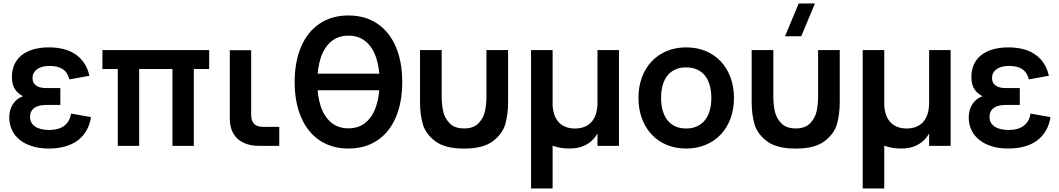

<svg xmlns="http://www.w3.org/2000/svg" viewBox="-20 -822 5968 1082"><path d="M254.5 15Q304.9 15 345.9 3.7Q386.9 -7.7 417.3 -30.1Q447.6 -52.6 466.8 -85.7Q486.1 -118.8 493 -162L380.4 -182.1Q376.6 -157.7 366.1 -140.1Q355.5 -122.6 339.5 -111.4Q323.5 -100.2 302.8 -94.8Q282.2 -89.5 257.8 -89.5Q206.4 -89.5 177.9 -109Q149.4 -128.4 149.4 -162.7Q149.4 -180.7 155.9 -193.5Q162.5 -206.3 174.6 -214.5Q186.6 -222.8 203.2 -226.6Q219.9 -230.5 240.4 -230.5H320V-325.7H240.4Q220.9 -325.7 206.5 -329.6Q192.1 -333.5 182.5 -340.9Q172.9 -348.2 168.1 -358.5Q163.4 -368.8 163.4 -382Q163.4 -399.2 170.6 -411.8Q177.9 -424.5 190.6 -433.2Q203.3 -441.8 220.7 -446.2Q238.2 -450.5 258.7 -450.5Q282.3 -450.5 301.1 -446Q320 -441.5 334.1 -432Q348.1 -422.6 357.3 -408.3Q366.4 -394.1 371 -374.5L484 -395Q473.7 -439.3 451.9 -469.9Q430.1 -500.4 400.1 -519.3Q370.1 -538.2 333.3 -546.6Q296.6 -555 256.7 -555Q207 -555 168.1 -543.8Q129.2 -532.5 102.2 -511.1Q75.3 -489.7 61.2 -458.5Q47.1 -427.3 47.1 -387.9Q47.1 -365.9 52 -347.6Q56.9 -329.3 67.3 -314.9Q77.6 -300.5 93.8 -289.3Q109.9 -278.2 132.9 -270.4L131.9 -284.8Q109.5 -281.8 91.4 -271.4Q73.2 -260.9 59.9 -244.6Q46.6 -228.3 39.4 -206.7Q32.3 -185.1 32.3 -159.7Q32.3 -121.5 47.4 -89.4Q62.4 -57.3 91 -34.2Q119.6 -11 160.9 2Q202.1 15 254.5 15Z M643.8 0V-433H557.2V-540H1158.8V-433H1072.2V0H951.8V-433H764.2V0Z M1553.8 -107H1465.2Q1447.1 -107 1433.9 -111.2Q1420.7 -115.3 1412.2 -123.9Q1403.7 -132.4 1399.5 -145.7Q1395.4 -158.9 1395.4 -177.2V-539.2H1275.1V-162.7V-152.6Q1275.1 -116.8 1286.3 -88.2Q1297.5 -59.7 1318.6 -40.2Q1339.8 -20.8 1370.6 -10.4Q1401.4 0 1440.2 0H1450.2H1553.8Z M1740.3 -313.2V-406.8H2153.5V-313.2ZM1943.7 15Q1849.2 15 1780.8 -31.2Q1712.4 -77.5 1676.5 -162.1Q1640.5 -246.8 1640.5 -360Q1640.5 -473.2 1676.5 -557.8Q1712.4 -642.4 1780.8 -688.6Q1849.2 -734.8 1943.7 -734.8Q2038.1 -734.8 2106.5 -688.6Q2174.9 -642.4 2210.9 -557.8Q2246.8 -473.2 2246.8 -360Q2246.8 -246.1 2210.9 -161.5Q2175 -76.9 2106.6 -31Q2038.2 15 1943.7 15ZM1943.7 -98.7Q2001.5 -98.7 2040.9 -131.7Q2080.2 -164.7 2099.7 -223.5Q2119.2 -282.4 2119.3 -360Q2119.5 -437.4 2100 -496.3Q2080.6 -555.2 2041 -588.2Q2001.5 -621.2 1943.7 -621.2Q1885.8 -621.2 1846.5 -588.2Q1807.1 -555.2 1787.6 -496.4Q1768.2 -437.6 1768 -360Q1767.8 -282.6 1787.3 -223.7Q1806.8 -164.8 1846.3 -131.7Q1885.8 -98.7 1943.7 -98.7Z M2347 -246.8V-540H2469V-279.8Q2469 -233 2477.5 -194.7Q2485.9 -156.3 2514 -127.2Q2542 -98.2 2595.2 -98.2Q2648.3 -98.2 2676.4 -127.2Q2704.4 -156.3 2712.9 -194.7Q2721.3 -233 2721.3 -279.8V-540H2843.3V-246.8Q2843.3 -177.3 2827.5 -122.2Q2811.7 -67.1 2757 -25.9Q2702.3 15.3 2595.2 15.3Q2488 15.3 2433.3 -25.9Q2378.7 -67.1 2362.8 -122.2Q2347 -177.3 2347 -246.8Z M3093.8 -242.8Q3093.8 -208.5 3102.1 -181.4Q3110.4 -154.2 3126.4 -135.8Q3142.4 -117.4 3166 -107.6Q3189.5 -97.8 3220 -97.8Q3250.4 -97.8 3274.1 -107.4Q3297.8 -117 3314 -135.4Q3330.2 -153.8 3338.6 -181Q3347 -208.1 3347 -242.8L3373.7 -157.6Q3369.6 -126 3358.2 -95Q3346.9 -63.9 3325.3 -39.5Q3303.8 -15 3270.2 0Q3236.8 15 3188.3 15Q3140.2 15 3100.3 1.2Q3060.4 -12.6 3032.1 -41.2Q3003.8 -69.9 2988.2 -113.7Q2972.7 -157.4 2972.7 -217.3V-540H3093.8ZM3468.2 -540V0H3347V-540ZM2972.7 -540H3094.2V240H2972.7Z M3846.7 15Q3907.4 15 3957 -5.8Q4006.5 -26.5 4042 -64.2Q4077.4 -101.9 4096.8 -154.5Q4116.2 -207 4116.2 -270.2Q4116.2 -333.1 4096.8 -385.5Q4077.5 -438 4042.1 -475.7Q4006.7 -513.4 3957.1 -534.2Q3907.6 -555 3846.7 -555Q3786.4 -555 3736.9 -534.1Q3687.3 -513.2 3652.1 -475.7Q3616.8 -438.2 3597.4 -385.8Q3578 -333.3 3578 -270.2Q3578 -207.2 3597.3 -154.7Q3616.7 -102.2 3651.9 -64.4Q3687.2 -26.6 3736.7 -5.8Q3786.2 15 3846.7 15ZM3846.7 -97.8Q3812.9 -97.8 3786.6 -109.5Q3760.3 -121.2 3742.3 -143.4Q3724.3 -165.6 3714.9 -197.7Q3705.5 -229.8 3705.5 -270.2Q3705.5 -310.8 3714.6 -342.7Q3723.8 -374.7 3741.7 -396.7Q3759.6 -418.8 3785.9 -430.5Q3812.2 -442.2 3846.7 -442.2Q3880.9 -442.2 3907.5 -430.5Q3934 -418.9 3952 -396.8Q3969.9 -374.7 3979.3 -342.6Q3988.7 -310.6 3988.7 -270.2Q3988.7 -229.8 3979.3 -198Q3969.9 -166.2 3951.8 -143.9Q3933.7 -121.7 3907.3 -109.8Q3881 -97.8 3846.7 -97.8Z M4495.3 -617.5H4403.8L4481 -802.5H4572.5ZM4216 -246.8V-540H4338V-279.8Q4338 -233 4346.5 -194.7Q4354.9 -156.3 4383 -127.2Q4411 -98.2 4464.2 -98.2Q4517.3 -98.2 4545.4 -127.2Q4573.4 -156.3 4581.9 -194.7Q4590.3 -233 4590.3 -279.8V-540H4712.3V-246.8Q4712.3 -177.3 4696.5 -122.2Q4680.7 -67.1 4626 -25.9Q4571.3 15.3 4464.2 15.3Q4357 15.3 4302.3 -25.9Q4247.7 -67.1 4231.8 -122.2Q4216 -177.3 4216 -246.8Z M4962.8 -242.8Q4962.8 -208.5 4971.1 -181.4Q4979.4 -154.2 4995.4 -135.8Q5011.4 -117.4 5035 -107.6Q5058.5 -97.8 5089 -97.8Q5119.4 -97.8 5143.1 -107.4Q5166.8 -117 5183 -135.4Q5199.2 -153.8 5207.6 -181Q5216 -208.1 5216 -242.8L5242.7 -157.6Q5238.6 -126 5227.2 -95Q5215.9 -63.9 5194.3 -39.5Q5172.8 -15 5139.2 0Q5105.8 15 5057.3 15Q5009.2 15 4969.3 1.2Q4929.4 -12.6 4901.1 -41.2Q4872.8 -69.9 4857.2 -113.7Q4841.7 -157.4 4841.7 -217.3V-540H4962.8ZM5337.2 -540V0H5216V-540ZM4841.7 -540H4963.2V240H4841.7Z M5661.5 15Q5711.9 15 5752.9 3.7Q5793.9 -7.7 5824.3 -30.1Q5854.6 -52.6 5873.8 -85.7Q5893.1 -118.8 5900 -162L5787.4 -182.1Q5783.6 -157.7 5773.1 -140.1Q5762.5 -122.6 5746.5 -111.4Q5730.5 -100.2 5709.8 -94.8Q5689.2 -89.5 5664.8 -89.5Q5613.4 -89.5 5584.9 -109Q5556.4 -128.4 5556.4 -162.7Q5556.4 -180.7 5562.9 -193.5Q5569.5 -206.3 5581.6 -214.5Q5593.6 -222.8 5610.2 -226.6Q5626.9 -230.5 5647.4 -230.5H5727V-325.7H5647.4Q5627.9 -325.7 5613.5 -329.6Q5599.1 -333.5 5589.5 -340.9Q5579.9 -348.2 5575.1 -358.5Q5570.4 -368.8 5570.4 -382Q5570.4 -399.2 5577.6 -411.8Q5584.9 -424.5 5597.6 -433.2Q5610.3 -441.8 5627.7 -446.2Q5645.2 -450.5 5665.7 -450.5Q5689.3 -450.5 5708.1 -446Q5727 -441.5 5741.1 -432Q5755.1 -422.6 5764.3 -408.3Q5773.4 -394.1 5778 -374.5L5891 -395Q5880.7 -439.3 5858.9 -469.9Q5837.1 -500.4 5807.1 -519.3Q5777.1 -538.2 5740.3 -546.6Q5703.6 -555 5663.7 -555Q5614 -555 5575.1 -543.8Q5536.2 -532.5 5509.2 -511.1Q5482.3 -489.7 5468.2 -458.5Q5454.1 -427.3 5454.1 -387.9Q5454.1 -365.9 5459 -347.6Q5463.9 -329.3 5474.3 -314.9Q5484.6 -300.5 5500.8 -289.3Q5516.9 -278.2 5539.9 -270.4L5538.9 -284.8Q5516.5 -281.8 5498.4 -271.4Q5480.2 -260.9 5466.9 -244.6Q5453.6 -228.3 5446.4 -206.7Q5439.3 -185.1 5439.3 -159.7Q5439.3 -121.5 5454.4 -89.4Q5469.4 -57.3 5498 -34.2Q5526.6 -11 5567.9 2Q5609.1 15 5661.5 15Z"/></svg>

Font: Vela Sans GX ExtLt
Style: Regular
Weight: 200
Designer: Principal design: Mikhail Sharanda - project Manrope.
Design modification: Ravid Balaliev
Foundry: Mikhail Sharanda
Version: Version 1.001